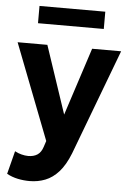

<svg xmlns="http://www.w3.org/2000/svg" viewBox="-61 -752 687 1019"><g transform="rotate(5 282.5 -242.0)"><path d="M135.5 223.5Q103.5 223.5 72.5 217Q41.5 210.5 14 195.5L45.5 72.5Q61.5 81.5 80.8 86.5Q100 91.5 116.5 91.5Q146.5 91.5 166 78.5Q185.5 65.5 195 36L205.5 4L8.5 -505H167L288 -144L405.5 -505H560L348 57.5Q323 120.5 290.5 156.8Q258 193 219 208.2Q180 223.5 135.5 223.5ZM107.5 -615V-707H458V-615Z"/></g></svg>

Font: Geologica Cursive SemiBold
Style: Regular
Weight: 600
Designer: Sindre Bremnes, Frode Helland
Foundry: Monokrom Skriftforlag AS
Version: Version 1.010;gftools[0.9.28]